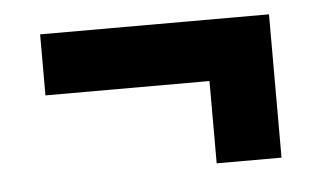

<svg xmlns="http://www.w3.org/2000/svg" viewBox="-32 -427 588 351"><g transform="rotate(-5 262.0 -251.5)"><path d="M472 -120H353V-271H52V-383H472Z"/></g></svg>

Font: Wolseley Sans SemiBold
Style: Regular
Weight: 600
Designer: Carrois Corporate & Edenspiekermann AG
Foundry: Carrois Corporate GbR & Edenspiekermann AG
Version: Version 4.202